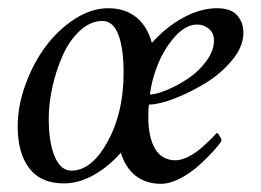

<svg xmlns="http://www.w3.org/2000/svg" viewBox="-20 -445 640 471"><path d="M347.7 -212.9Q364.7 -213.9 390.9 -224.9Q417 -235.8 442.6 -253.2Q468.3 -270.5 486.6 -295.7Q504.9 -320.8 504.9 -345.7Q504.9 -364.3 492.2 -374.5Q479.5 -384.8 463.9 -384.8Q436 -384.8 409.9 -356Q383.8 -327.1 367.9 -288.6Q352.1 -250 347.7 -212.9ZM231.4 -393.6Q202.1 -393.6 176.5 -370.1Q150.9 -346.7 134.5 -310.5Q118.2 -274.4 108.9 -233.2Q99.6 -191.9 99.6 -154.3Q99.6 -95.2 114.3 -60.8Q128.9 -26.4 155.3 -26.4Q204.6 -26.4 243.9 -97.4Q283.2 -168.5 283.2 -266.6Q283.2 -326.7 270.3 -360.1Q257.3 -393.6 231.4 -393.6ZM512.7 -424.8Q546.9 -424.8 562 -407.2Q577.1 -389.6 577.1 -364.3Q577.1 -331.1 549.6 -297.6Q522 -264.2 483.9 -241Q445.8 -217.8 407.5 -203.1Q369.1 -188.5 345.7 -188.5Q343.8 -182.6 343.8 -157.2Q343.8 -109.4 360.1 -80.6Q376.5 -51.8 411.1 -51.8Q418.9 -51.8 428 -54.7Q437 -57.6 445.1 -62Q453.1 -66.4 461.7 -72.5Q470.2 -78.6 476.8 -84.5Q483.4 -90.3 490 -96.7Q496.6 -103 500.7 -107.2Q504.9 -111.3 508.3 -115.2L511.7 -119.1Q514.2 -119.1 518.8 -111.6Q523.4 -104 523.4 -99.6Q517.6 -89.8 502.9 -73.7Q488.3 -57.6 467.8 -39.1Q447.3 -20.5 421.9 -7.3Q396.5 5.9 375 5.9Q337.9 5.9 312.7 -13.9Q287.6 -33.7 276.4 -70.3Q245.1 -35.2 209 -15.1Q172.9 4.9 136.7 4.9Q80.1 4.9 51.8 -32.2Q23.4 -69.3 23.4 -134.8Q23.4 -185.1 42.5 -237.5Q61.5 -290 92 -331.1Q122.6 -372.1 163.3 -398.4Q204.1 -424.8 245.1 -424.8Q287.6 -424.8 314.7 -402.3Q341.8 -379.9 352.5 -339.8Q388.2 -379.4 430.2 -402.1Q472.2 -424.8 512.7 -424.8Z"/></svg>

Font: Amiri
Style: Slanted
Weight: 400
Italic angle: 9°
Designer: Khaled Hosny
Version: Version 000.107